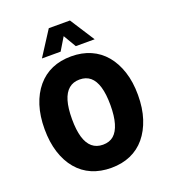

<svg xmlns="http://www.w3.org/2000/svg" viewBox="-164 -1046 1048 1177"><g transform="rotate(-20 360.0 -457.0)"><path d="M360 11Q290 11 234 -13Q178 -37 138 -84.5Q98 -132 76.5 -199.5Q55 -267 55 -352Q55 -437 76.5 -504.5Q98 -572 138.5 -620Q179 -668 234.5 -692Q290 -716 360 -716Q430 -716 486 -691.5Q542 -667 581.5 -620Q621 -573 643 -506Q665 -439 665 -354Q665 -268 643 -200.5Q621 -133 581.5 -85.5Q542 -38 486 -13.5Q430 11 360 11ZM360 -140Q403 -140 430 -163.5Q457 -187 471 -234.5Q485 -282 485 -353Q485 -425 471 -472Q457 -519 429.5 -542Q402 -565 360 -565Q318 -565 290 -541.5Q262 -518 248 -471Q234 -424 234 -352Q234 -281 248 -234Q262 -187 290 -163.5Q318 -140 360 -140ZM188 -765 291 -925H429L532 -765H409L360 -848L310 -765Z"/></g></svg>

Font: Nunito Sans 7pt Condensed Black
Style: Regular
Weight: 900
Width: 3
Designer: Vernon Adams
Foundry: Vernon Adams
Version: Version 3.101;gftools[0.9.27]